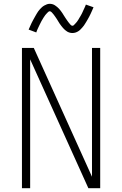

<svg xmlns="http://www.w3.org/2000/svg" viewBox="-20 -986 640 1006"><path d="M95 0V-735H157L462 -60V-735H505V0H443L138 -675V0ZM359 -813Q352 -813 345 -815Q338 -817 332 -820.5Q326 -824 320.5 -829Q315 -834 310.5 -839Q306 -844 301.5 -850Q297 -856 293 -861.5Q289 -867 285.5 -873.5Q282 -880 277.5 -886.5Q273 -893 269 -899Q265 -905 261 -910Q257 -915 251.5 -921Q246 -927 241 -927Q237 -927 234 -924.5Q231 -922 228.5 -919.5Q226 -917 222 -912.5Q218 -908 216.5 -906Q215 -904 213.5 -901.5Q212 -899 210 -896.5Q208 -894 206.5 -891Q205 -888 203 -885Q201 -882 199 -878.5Q197 -875 195 -871Q193 -867 191 -863Q189 -859 187 -855Q185 -851 183 -846.5Q181 -842 178.5 -837Q176 -832 174 -827Q172 -822 170 -816L130 -831Q134 -840 138 -849Q142 -858 145.5 -865.5Q149 -873 153 -880Q157 -887 160.5 -893.5Q164 -900 167.5 -906Q171 -912 174 -917Q177 -922 180.5 -927Q184 -932 189.5 -938Q195 -944 200 -948.5Q205 -953 212 -957Q219 -961 226 -963.5Q233 -966 241 -966Q248 -966 255 -964Q262 -962 268 -958Q274 -954 279.5 -949.5Q285 -945 289.5 -940Q294 -935 298.5 -929Q303 -923 307 -917Q311 -911 314.5 -905Q318 -899 322.5 -892.5Q327 -886 331 -880Q335 -874 339 -869Q343 -864 348.5 -857.5Q354 -851 359 -851Q363 -851 366 -853.5Q369 -856 371.5 -859Q374 -862 378 -866Q382 -870 383.5 -872.5Q385 -875 386.5 -877Q388 -879 390 -882Q392 -885 393.5 -888Q395 -891 397 -894Q399 -897 401 -900.5Q403 -904 405 -907.5Q407 -911 409 -915Q411 -919 413 -923.5Q415 -928 417 -932.5Q419 -937 421.5 -942Q424 -947 426 -952Q428 -957 430 -962L470 -948Q466 -938 462 -929.5Q458 -921 454.5 -913Q451 -905 447 -898Q443 -891 439.5 -884.5Q436 -878 432.5 -872.5Q429 -867 426 -862Q423 -857 419.5 -852Q416 -847 410.5 -841Q405 -835 400 -830Q395 -825 388 -821Q381 -817 374 -815Q367 -813 359 -813Z"/></svg>

Font: Iosevka Curly XLtEx
Style: Regular
Weight: 200
Width: 7
Monospace: yes
Designer: Belleve Invis
Foundry: Belleve Invis
Version: Version 11.1.0; ttfautohint (v1.8.3)